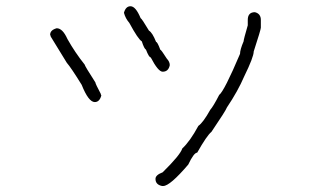

<svg xmlns="http://www.w3.org/2000/svg" viewBox="-20 -456 1040 630"><path d="M408.2 -435.5Q425.3 -435.5 441.4 -396.5Q445.3 -395 468.8 -355.5Q480 -349.1 492.2 -318.4Q496.6 -318.4 505.9 -293Q508.8 -293 527.3 -263.7Q537.1 -253.4 537.1 -242.2Q532.7 -220.7 513.7 -220.7Q499 -220.7 474.6 -267.6Q468.8 -267.6 459 -293Q453.1 -295.9 445.3 -320.3Q433.6 -326.7 404.3 -380.9Q391.6 -395.5 386.7 -414.1Q392.6 -435.5 408.2 -435.5ZM816.4 -416Q835.9 -411.1 835.9 -390.6V-365.2Q835.9 -358.9 812.5 -287.1Q812.5 -269 781.2 -205.1Q760.7 -157.2 724.6 -103.5Q721.2 -93.3 673.8 -23.4Q658.7 -11.2 627 44.9Q616.2 44.9 597.7 84Q537.6 154.3 515.6 154.3H511.7Q490.2 149.9 490.2 130.9Q490.2 118.2 513.7 109.4Q571.8 52.2 578.1 31.2Q603.5 7.8 630.9 -43Q646.5 -53.7 669.9 -95.7Q680.2 -107.4 699.2 -144.5Q715.8 -157.2 767.6 -279.3Q767.6 -293 779.3 -320.3Q779.3 -326.2 793 -373V-390.6Q793 -416 816.4 -416ZM166 -363.3Q185.5 -363.3 201.2 -328.1Q226.1 -283.7 257.8 -244.1Q257.8 -240.2 293 -185.5Q293 -181.2 310.5 -148.4Q310.5 -146.5 312.5 -142.6Q306.6 -121.1 291 -121.1Q270.5 -121.1 248 -177.7Q212.9 -234.4 199.2 -250L146.5 -335.9Q146.5 -337.9 144.5 -341.8Q144.5 -357.4 166 -363.3Z"/></svg>

Font: CEF Fonts CJK Mono
Style: Regular
Weight: 400
Designer: PartyBoss (派对大魔王)
Version: Release 2.25